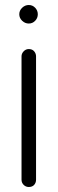

<svg xmlns="http://www.w3.org/2000/svg" viewBox="-20 -747 231 767"><path d="M66 -522Q66 -533 74.5 -542Q83 -551 95 -551Q109 -551 116.5 -542Q124 -533 124 -522V-29Q124 -17 116.5 -8.5Q109 0 95 0Q83 0 74.5 -8.5Q66 -17 66 -29ZM68.5 -664Q57 -675 57 -690Q57 -705 68.5 -716Q80 -727 95 -727Q110 -727 120.5 -716Q131 -705 131 -690Q131 -675 120.5 -664Q110 -653 95 -653Q80 -653 68.5 -664Z"/></svg>

Font: VDS
Style: Thin
Weight: 100
Width: 0
Designer: artmaker
Foundry: artmaker
Version: Version 1.000 2012 initial release